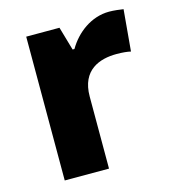

<svg xmlns="http://www.w3.org/2000/svg" viewBox="-89 -634 639 708"><g transform="rotate(-15 230.5 -279.5)"><path d="M391 -559C322 -559 264 -514 232 -459H225L199 -549H72V0H241V-275C241 -377 313 -401 377 -401C400 -401 419 -399 431 -396L445 -554C433 -556 409 -559 391 -559Z"/></g></svg>

Font: Noto Sans Bengali UI ExtraBold
Style: Regular
Weight: 800
Designer: Jelle Bosma - Monotype Design Team
Foundry: Monotype Imaging Inc.
Version: Version 2.003